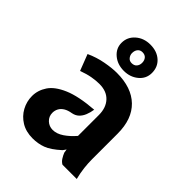

<svg xmlns="http://www.w3.org/2000/svg" viewBox="-219 -859 980 980"><g transform="rotate(45 271.0 -369.0)"><path d="M195 13Q147 13 112.2 -8.2Q77.5 -29.5 58.8 -64Q40 -98.5 40 -138Q40 -179.5 64.5 -216.5Q89 -253.5 148.8 -279.2Q208.5 -305 314 -313Q310.5 -289.5 302.5 -269.8Q294.5 -250 280.8 -237Q267 -224 246 -220Q221 -216 205 -206Q189 -196 181.5 -181.8Q174 -167.5 174 -151Q174 -125 192.5 -107.5Q211 -90 237 -90Q265.5 -90 294.8 -109.8Q324 -129.5 350 -160V-311Q350 -363 321.2 -394Q292.5 -425 240 -425Q215.5 -425 187 -420Q158.5 -415 123 -402L89 -490Q133.5 -510.5 180.8 -519.2Q228 -528 263 -528Q369.5 -528 427.2 -472Q485 -416 485 -311V-126Q485 -98.5 488.5 -67Q492 -35.5 501 0H398Q384.5 -7.5 375.8 -21.2Q367 -35 361 -50L358 -70L346 -53Q301 -12 267.2 0.5Q233.5 13 195 13ZM281 -560Q234 -560 202.5 -586.8Q171 -613.5 171 -653Q171 -695 203 -723Q235 -751 282 -751Q330 -751 360 -724.2Q390 -697.5 390 -654Q390 -613 358 -586.5Q326 -560 281 -560ZM281 -616Q299 -616 308.5 -627.2Q318 -638.5 318 -655Q318 -672.5 308.5 -683.8Q299 -695 281 -695Q264.5 -695 255.2 -683.5Q246 -672 246 -654Q246 -640 255.2 -628Q264.5 -616 281 -616Z"/></g></svg>

Font: Expletus Sans
Style: Bold
Weight: 700
Version: Version 7.500